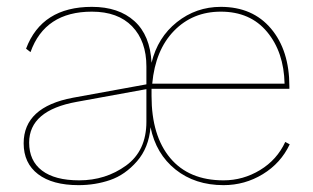

<svg xmlns="http://www.w3.org/2000/svg" viewBox="-20 -530 913 560"><path d="M812 -116 825 -109Q799 -54 746.5 -22Q694 10 632 10Q549 10 492 -35.5Q435 -81 419 -159Q414 -99 379.5 -59.5Q345 -20 301.5 -5Q258 10 209 10Q133 10 91 -22Q49 -54 49 -112Q49 -218 193 -245L407 -284V-336Q407 -410 365.5 -453Q324 -496 248 -496Q111 -496 69 -378L56 -388Q102 -510 248 -510Q326 -510 372 -468.5Q418 -427 422 -347Q440 -421 496 -465.5Q552 -510 624 -510Q717 -510 770.5 -446.5Q824 -383 824 -278V-271H422V-250Q422 -134 476.5 -69Q531 -4 632 -4Q689 -4 738.5 -34Q788 -64 812 -116ZM624 -496Q542 -496 487.5 -440Q433 -384 424 -286H810Q808 -378 759 -437Q710 -496 624 -496ZM407 -175V-270L204 -233Q65 -208 65 -114Q65 -61 102.5 -32.5Q140 -4 211 -4Q288 -4 347.5 -47Q407 -90 407 -175Z"/></svg>

Font: Elaine Sans Thin
Style: Regular
Weight: 250
Designer: Wei Huang
Foundry: Wei Huang
Version: Version 2.001;December 24, 2019;FontCreator 12.0.0.2547 64-b